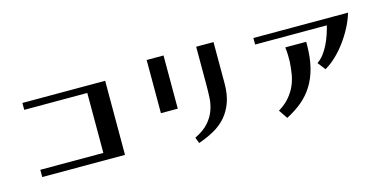

<svg xmlns="http://www.w3.org/2000/svg" viewBox="-72 -1097 3144 1562"><g transform="rotate(-15 1500.0 -315.5)"><path d="M143 -621H840V3H143V-58H674V-563H143Z M1210 -249V-697H1352V-249ZM1627 -697H1773V-349Q1773 -258 1749 -191Q1725 -124 1682.5 -75Q1640 -26 1580 7.5Q1520 41 1448 66L1429 16Q1504 -20 1544.5 -66Q1585 -112 1603.5 -164Q1622 -216 1624.5 -272Q1627 -328 1627 -383Z M2095 -590V-645H2892Q2876 -589 2845.5 -530Q2815 -471 2775.5 -417Q2736 -363 2690 -319Q2644 -275 2596 -248L2546 -313Q2578 -335 2602 -367Q2626 -399 2644.5 -436.5Q2663 -474 2676.5 -514Q2690 -554 2699 -590ZM2331 -435Q2331 -449 2329.5 -466.5Q2328 -484 2326 -504H2502V-475Q2501 -367 2480 -285.5Q2459 -204 2419.5 -141Q2380 -78 2323.5 -31Q2267 16 2193 54L2143 -20Q2200 -55 2235 -96Q2270 -137 2290.5 -182.5Q2311 -228 2319.5 -278.5Q2328 -329 2331 -383Z"/></g></svg>

Font: Cafe24 ClassicType
Style: Regular
Weight: 400
Designer: Cafe24 thkim, hmlim, mnelim & 4IR
Foundry: Cafe24
Version: Version 1.000